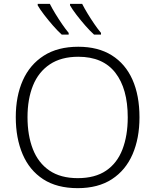

<svg xmlns="http://www.w3.org/2000/svg" viewBox="-20 -968 808 998"><path d="M705 -358Q705 -249 669 -166Q633 -83 561.5 -36.5Q490 10 384 10Q276 10 204.5 -36.5Q133 -83 97.5 -166.5Q62 -250 62 -359Q62 -468 98.5 -550Q135 -632 207.5 -678.5Q280 -725 387 -725Q490 -725 561 -680.5Q632 -636 668.5 -554Q705 -472 705 -358ZM123 -359Q123 -264 151 -192.5Q179 -121 237 -81.5Q295 -42 384 -42Q474 -42 531.5 -81Q589 -120 616.5 -191.5Q644 -263 644 -358Q644 -507 579.5 -590Q515 -673 387 -673Q298 -673 239 -633.5Q180 -594 151.5 -523.5Q123 -453 123 -359ZM407 -948Q418 -926 435 -898Q452 -870 470.5 -843Q489 -816 505 -797V-788H469Q447 -808 423 -835.5Q399 -863 377.5 -891Q356 -919 344 -940V-948ZM239 -948Q250 -926 267 -898Q284 -870 302.5 -843Q321 -816 337 -797V-788H301Q279 -808 255 -835.5Q231 -863 209.5 -891Q188 -919 176 -940V-948Z"/></svg>

Font: Noto Sans Light
Style: Regular
Weight: 300
Designer: Monotype Design Team
Foundry: Monotype Imaging Inc.
Version: Version 2.007